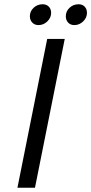

<svg xmlns="http://www.w3.org/2000/svg" viewBox="-20 -883 429 903"><path d="M144.5 0H62L202 -700H284.5ZM180.5 -863Q198.5 -863 209.5 -851.8Q220.5 -840.5 220.5 -822.5Q220.5 -799.5 202.5 -782.2Q184.5 -765 161 -765Q143 -765 131.8 -776.8Q120.5 -788.5 120.5 -806.5Q120.5 -830 138.2 -846.5Q156 -863 180.5 -863ZM349.5 -863Q367.5 -863 378.2 -851.8Q389 -840.5 389 -822.5Q389 -799.5 371 -782.2Q353 -765 329.5 -765Q311.5 -765 300.5 -776.8Q289.5 -788.5 289.5 -806.5Q289.5 -830 307.2 -846.5Q325 -863 349.5 -863Z"/></svg>

Font: Argentum Sans Light
Style: Italic
Weight: 300
Italic angle: -11.3°
Designer: Julieta Ulanovsky (font), Owen Earl (portions from Jones font), Cristiano Sobral (main changes and remaster)
Foundry: Julieta Ulanovsky (font), Owen Earl (portions from Jones font), Cristiano Sobral (main changes and remaster)
Version: Version 3.127